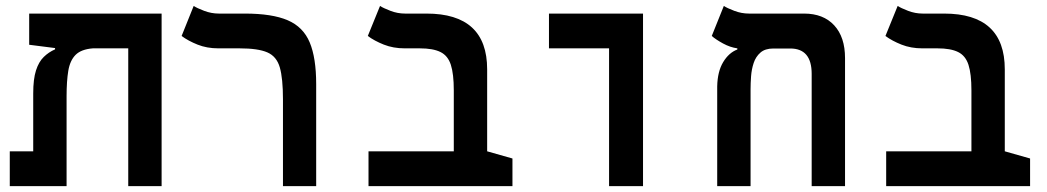

<svg xmlns="http://www.w3.org/2000/svg" viewBox="-20 -632 3556 652"><path d="M528.8 0H415.5V-467.8H295.4Q255.9 -464.8 236.8 -445.8Q217.8 -426.8 211.9 -391.6Q206.1 -356.4 206.1 -305.2V0H13.2V-118.2H92.8V-314.5Q92.8 -363.8 102.3 -393.1Q111.8 -422.4 128.7 -438.7Q145.5 -455.1 167 -464.4V-468.8L79.1 -480V-585.9H528.8Z M1053.7 -346.2V0H940.9V-294.9Q940.9 -365.7 930.2 -403.1Q919.4 -440.4 887.9 -454.1Q856.4 -467.8 793.9 -467.8H721.7Q682.6 -467.8 650.9 -480.5Q619.1 -493.2 596.7 -509.8L637.7 -611.8Q648.9 -604.5 673.3 -595.2Q697.8 -585.9 723.1 -585.9H811Q904.3 -585.9 957 -563.2Q1009.8 -540.5 1031.7 -488Q1053.7 -435.5 1053.7 -346.2Z M1720.2 -93.8V0H1231.4V-118.2H1521V-325.2Q1521 -380.9 1511 -411.9Q1501 -442.9 1475.8 -455.3Q1450.7 -467.8 1405.8 -467.8H1354.5Q1315.4 -467.8 1283.4 -480.5Q1251.5 -493.2 1229 -509.8L1270.5 -611.8Q1281.7 -604.5 1305.9 -595.2Q1330.1 -585.9 1355.5 -585.9H1428.2Q1634.3 -585.9 1634.3 -396.5V-118.2Z M2048.3 0V-467.8H1844.2V-585.9H2163.6V0Z M2849.6 -434.6V0H2736.3V-381.3Q2736.3 -467.3 2663.6 -467.3H2606.4Q2578.1 -467.3 2562.3 -453.4Q2546.4 -439.5 2539.3 -418Q2532.2 -396.5 2530.5 -372.8Q2528.8 -349.1 2528.8 -329.1V0H2415.5V-338.4Q2416.5 -389.2 2435.8 -421.1Q2455.1 -453.1 2483.9 -463.9V-467.8Q2459.5 -471.2 2435.3 -484.4Q2411.1 -497.6 2397 -509.8L2438 -611.8Q2449.2 -604.5 2473.6 -595.2Q2498 -585.9 2523.4 -585.9H2710.4Q2775.9 -585.9 2812.7 -546.1Q2849.6 -506.3 2849.6 -434.6Z M3478 -93.8V0H2989.3V-118.2H3278.8V-325.2Q3278.8 -380.9 3268.8 -411.9Q3258.8 -442.9 3233.6 -455.3Q3208.5 -467.8 3163.6 -467.8H3112.3Q3073.2 -467.8 3041.3 -480.5Q3009.3 -493.2 2986.8 -509.8L3028.3 -611.8Q3039.6 -604.5 3063.7 -595.2Q3087.9 -585.9 3113.3 -585.9H3186Q3392.1 -585.9 3392.1 -396.5V-118.2Z"/></svg>

Font: CaskaydiaCove NF SemiBold
Style: Regular
Weight: 600
Designer: Aaron Bell
Foundry: Saja Typeworks
Version: Version 2111.001; VTT 6.35;Nerd Fonts 3.2.1